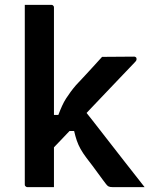

<svg xmlns="http://www.w3.org/2000/svg" viewBox="-20 -770 640 790"><path d="M202 0Q183 0 165.5 0Q148 0 130 0Q112 0 93 0Q90 0 87.5 -1.5Q85 -3 83.5 -5Q82 -7 82 -11Q82 -91 82 -171Q82 -251 82 -331Q82 -411 82 -491Q82 -571 82 -651Q82 -681 82 -706.5Q82 -732 82 -750Q104 -750 122 -750Q140 -750 157 -750Q174 -750 191 -750Q195 -750 197 -748.5Q199 -747 200.5 -745Q202 -743 202 -739Q202 -647 202 -554.5Q202 -462 202 -369.5Q202 -277 202 -184.5Q202 -92 202 0ZM444 0Q432 0 426.5 -3Q421 -6 416 -13Q412 -18 403.5 -29.5Q395 -41 384 -56Q373 -71 360.5 -88Q348 -105 336 -120Q321 -140 311.5 -157Q302 -174 296 -191.5Q290 -209 285 -231H246L319 -327Q363 -272 405 -217.5Q447 -163 489.5 -109Q532 -55 575 0Q555 0 536 0Q517 0 495.5 0Q474 0 444 0ZM184 -297H220Q228 -318 235.5 -334.5Q243 -351 252 -365Q261 -379 271 -392.5Q281 -406 293 -420Q308 -436 324 -453Q340 -470 359 -491Q378 -512 400 -536L532 -537Q535 -537 537.5 -535.5Q540 -534 541 -532Q542 -530 542 -527Q542 -525 541 -522Q540 -519 534 -513Q502 -480 471.5 -447.5Q441 -415 411 -384Q381 -353 352.5 -322.5Q324 -292 295.5 -262Q267 -232 239.5 -203Q212 -174 184 -145Z"/></svg>

Font: Recursive SemiBold
Style: Regular
Weight: 600
Version: Version 1.085